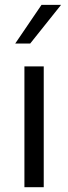

<svg xmlns="http://www.w3.org/2000/svg" viewBox="-20 -775 282 795"><path d="M161.1 0H81.1V-500H161.1ZM232.9 -754.9 105 -594.7H43L151.9 -754.9Z"/></svg>

Font: Segoe UI Historic
Style: Regular
Weight: 400
Foundry: Microsoft Corporation
Version: Version 1.03